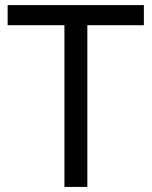

<svg xmlns="http://www.w3.org/2000/svg" viewBox="-20 -734 596 754"><path d="M323 0H233V-635H10V-714H545V-635H323Z"/></svg>

Font: Noto Sans
Style: Regular
Weight: 400
Designer: Monotype Design Team
Foundry: Monotype Imaging Inc.
Version: Version 1.902